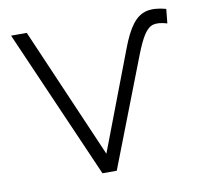

<svg xmlns="http://www.w3.org/2000/svg" viewBox="-65 -595 687 662"><g transform="rotate(-10 279.0 -263.5)"><path d="M242 0 14 -522H69L267 -64L398 -408Q418 -462 439.5 -490Q461 -518 489 -524.5Q517 -531 557 -520L552 -470Q522 -479 504 -474.5Q486 -470 471 -447Q456 -424 438 -377L292 0Z"/></g></svg>

Font: Montserrat Light
Style: Regular
Weight: 300
Designer: Julieta Ulanovsky
Foundry: Julieta Ulanovsky
Version: Version 9.000; ttfautohint (v1.8.4.7-5d5b)